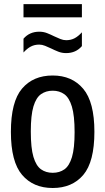

<svg xmlns="http://www.w3.org/2000/svg" viewBox="-20 -930 526 960"><path d="M243.5 10Q146.5 10 90.5 -55.5Q34.5 -121 34.5 -270.5Q34.5 -421.5 90.2 -487Q146 -552.5 243.5 -552.5Q340 -552.5 396 -486.2Q452 -420 452 -271Q452 -121 396.5 -55.5Q341 10 243.5 10ZM243.5 -66Q277.5 -66 302 -83.2Q326.5 -100.5 339.8 -144.5Q353 -188.5 353 -269Q353 -352 339.5 -396.8Q326 -441.5 301.5 -459Q277 -476.5 243.5 -476.5Q210 -476.5 185.2 -459.2Q160.5 -442 147.2 -397.8Q134 -353.5 134 -272.5Q134 -190 147.2 -145.5Q160.5 -101 185 -83.5Q209.5 -66 243.5 -66ZM310.5 -664.5Q289.5 -664.5 271.2 -671.8Q253 -679 236 -687.5Q220 -695 205.2 -701Q190.5 -707 176 -707Q152.5 -707 134 -697.2Q115.5 -687.5 97.5 -667.5V-736.5Q127.5 -771.5 176.5 -771.5Q197.5 -771.5 215.8 -764.2Q234 -757 251 -748.5Q267 -741 281.8 -735Q296.5 -729 311 -729Q334.5 -729 353 -738.8Q371.5 -748.5 389.5 -768.5V-699.5Q359.5 -664.5 310.5 -664.5ZM97.5 -843.5V-909.5H389.5V-843.5Z"/></svg>

Font: Encode Sans Cnd Md
Style: Regular
Weight: 500
Width: 3
Designer: Multiple Designers
Foundry: Impallari Type
Version: Version 3.002; ttfautohint (v1.8.3) -l 8 -r 50 -G 200 -x 14 